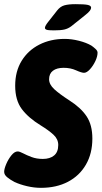

<svg xmlns="http://www.w3.org/2000/svg" viewBox="-34 -895 489 923"><path d="M163 8Q130 8 96 0Q62 -8 36 -20Q15 -31 0.5 -43Q-14 -55 -14 -69Q-14 -83 -4 -106.5Q6 -130 21 -148.5Q36 -167 51 -167Q60 -167 77 -158Q94 -149 118 -140Q142 -131 172 -131Q206 -131 226 -147.5Q246 -164 246 -198Q246 -226 223.5 -247Q201 -268 162 -292Q103 -328 71 -370.5Q39 -413 39 -483Q39 -552 70 -602.5Q101 -653 155 -680.5Q209 -708 277 -708Q310 -708 345.5 -699Q381 -690 405 -676Q414 -670 424.5 -660.5Q435 -651 435 -642Q435 -624 424.5 -601.5Q414 -579 398.5 -562Q383 -545 370 -545Q358 -545 331.5 -557Q305 -569 272 -569Q239 -569 220.5 -555Q202 -541 202 -514Q202 -489 227 -466Q252 -443 300 -412Q355 -377 382.5 -335.5Q410 -294 410 -229Q410 -157 379 -103.5Q348 -50 292.5 -21Q237 8 163 8ZM225 -749Q198 -749 190 -752Q182 -755 182 -761Q182 -770 197 -789L241 -845Q256 -864 276 -869.5Q296 -875 329 -875Q371 -875 387.5 -871.5Q404 -868 404 -858Q404 -852 398 -843.5Q392 -835 374 -821L309 -769Q293 -757 275 -753Q257 -749 225 -749Z"/></svg>

Font: Asap Condensed Condensed ExtraBold
Style: Italic
Weight: 800
Width: 3
Italic angle: -6°
Designer: Pablo Cosgaya
Foundry: Omnibus-Type
Version: Version 3.001; ttfautohint (v1.8.4.7-5d5b)